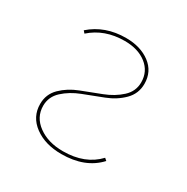

<svg xmlns="http://www.w3.org/2000/svg" viewBox="-106 -500 578 595"><g transform="rotate(30 183.5 -203.0)"><path d="M187 3Q129 3 91 -25Q53 -53 53 -99Q53 -134 77.5 -158Q102 -182 137 -195.5Q172 -209 207 -222.5Q242 -236 266.5 -258.5Q291 -281 291 -313Q291 -352 261 -375.5Q231 -399 183 -399Q111 -399 63 -356L56 -364Q107 -409 182 -409Q234 -409 268 -383.5Q302 -358 302 -314Q302 -279 277.5 -254.5Q253 -230 218 -216.5Q183 -203 148 -189.5Q113 -176 88.5 -153.5Q64 -131 64 -99Q64 -58 99 -32.5Q134 -7 187 -7Q266 -7 311 -55L319 -48Q272 3 187 3Z"/></g></svg>

Font: EauTestInfant Hairline
Style: Italic
Weight: 250
Italic angle: -12°
Designer: Christian Thalmann (Catharsis Fonts)
Version: Version 0.001;PS 000.001;hotconv 1.0.88;makeotf.lib2.5.64775